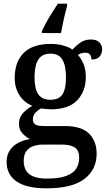

<svg xmlns="http://www.w3.org/2000/svg" viewBox="-20 -786 585 1045"><path d="M233 239Q124 239 70 201.5Q16 164 16 96Q16 58 33.5 32Q51 6 80 -9Q109 -24 144 -29Q122 -39 102.5 -59.5Q83 -80 83 -113Q83 -143 101.5 -166Q120 -189 156 -210Q112 -227 86 -267.5Q60 -308 60 -362Q60 -449 109 -498Q158 -547 257 -547Q294 -547 325.5 -538Q357 -529 374 -516Q390 -534 415 -552.5Q440 -571 475 -571Q506 -571 521 -555Q536 -539 536 -517Q536 -495 522.5 -478.5Q509 -462 478 -462Q478 -476 470.5 -487.5Q463 -499 445 -499Q432 -499 422.5 -496Q413 -493 404 -487Q422 -467 434.5 -438Q447 -409 447 -365Q447 -290 400.5 -240.5Q354 -191 257 -191Q246 -191 229.5 -192.5Q213 -194 203 -196Q186 -187 172.5 -172.5Q159 -158 159 -136Q159 -119 171 -109.5Q183 -100 218 -100H332Q424 -100 465 -58.5Q506 -17 506 50Q506 137 439.5 188Q373 239 233 239ZM235 186Q302 186 340.5 171.5Q379 157 395 131.5Q411 106 411 73Q411 32 387 16.5Q363 1 316 1H212Q187 1 163.5 8.5Q140 16 124.5 35Q109 54 109 91Q109 119 121 140.5Q133 162 160.5 174Q188 186 235 186ZM254 -243Q286 -243 304.5 -256Q323 -269 331 -297Q339 -325 339 -365Q339 -407 330.5 -436Q322 -465 304 -479.5Q286 -494 254 -494Q223 -494 204 -479Q185 -464 176.5 -435Q168 -406 168 -364Q168 -304 188 -273.5Q208 -243 254 -243ZM208 -616Q217 -637 232 -664Q247 -691 264 -718Q281 -745 295 -766H345V-753Q339 -732 333 -706.5Q327 -681 321.5 -655Q316 -629 312 -606H208Z"/></svg>

Font: Noto Rashi Hebrew Medium
Style: Regular
Weight: 500
Version: Version 1.006